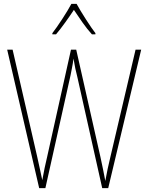

<svg xmlns="http://www.w3.org/2000/svg" viewBox="-20 -970 765 990"><path d="M348 -950Q331 -918 301 -872Q271 -826 250 -799V-793H269Q291 -819 316.5 -854.5Q342 -890 361 -919Q381 -889 405.5 -854Q430 -819 454 -793H472V-799Q454 -822 423.5 -869.5Q393 -917 375 -950ZM679 -714 549 -160Q534 -99 523 -37Q512 -96 498 -160L373 -714H346L223 -161Q210 -108 198 -41Q194 -62 187.5 -90.5Q181 -119 172 -161L45 -714H17L182 0H214L344 -583Q348 -605 351.5 -621.5Q355 -638 359 -668Q364 -638 368 -618.5Q372 -599 379 -572L507 0H538L708 -714Z"/></svg>

Font: Noto Sans Display SemiCondensed Thin
Style: Regular
Weight: 250
Width: 4
Designer: Monotype Design team
Foundry: Monotype Imaging Inc.
Version: 1.000